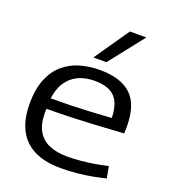

<svg xmlns="http://www.w3.org/2000/svg" viewBox="-144 -895 892 1010"><g transform="rotate(20 302.0 -390.0)"><path d="M311 10Q248 10 198.5 -5.5Q149 -21 114.5 -53Q80 -85 61.5 -135Q43 -185 43 -253Q43 -334 65.5 -390Q88 -446 127.5 -480.5Q167 -515 219 -530.5Q271 -546 330 -546Q449 -546 507 -491Q565 -436 565 -315Q565 -308 565 -297.5Q565 -287 564 -276Q541 -275 499.5 -272Q458 -269 402.5 -266Q347 -263 279.5 -260.5Q212 -258 136 -258Q135 -252 135 -246.5Q135 -241 135 -235Q135 -173 157.5 -134Q180 -95 222.5 -77Q265 -59 324 -59Q363 -59 403 -63Q443 -67 480 -73.5Q517 -80 547 -87L559 -22Q527 -14 488 -6.5Q449 1 404.5 5.5Q360 10 311 10ZM138 -317Q198 -317 252.5 -318.5Q307 -320 352.5 -322.5Q398 -325 429.5 -327Q461 -329 475 -330Q474 -383 458 -417Q442 -451 409 -467Q376 -483 325 -483Q294 -483 264 -475.5Q234 -468 207.5 -449Q181 -430 162.5 -398Q144 -366 138 -317ZM275 -596 409 -790H501L348 -596Z"/></g></svg>

Font: Georama SemiExpanded
Style: Regular
Weight: 400
Width: 6
Designer: Jean-Baptiste Levee
Foundry: Production Type
Version: Version 1.001